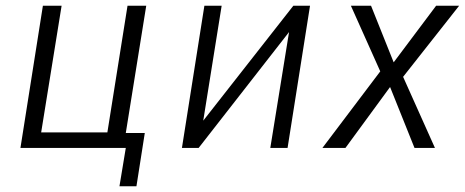

<svg xmlns="http://www.w3.org/2000/svg" viewBox="-20 -514 1615 667"><path d="M395 133 417 0H51L129 -494H194L123 -54H353L423 -494H488L417 -52H483L454 133Z M612 0 690 -494H750L684 -82H676L999 -494H1057L979 0H919L986 -414H993L670 0Z M1100 0 1307 -274 1314 -237 1199 -494H1269L1349 -294H1345L1495 -494H1575L1374 -239L1371 -268L1491 0H1420L1335 -212L1336 -213L1180 0Z"/></svg>

Font: Nunito Sans 7pt Condensed Light
Style: Italic
Weight: 300
Width: 3
Italic angle: -9°
Designer: Vernon Adams
Foundry: Vernon Adams
Version: Version 3.101;gftools[0.9.27]